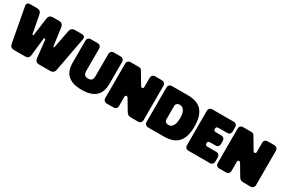

<svg xmlns="http://www.w3.org/2000/svg" viewBox="82 -1751 4121 2813"><g transform="rotate(30 2143.0 -345.0)"><path d="M391 0Q419 0 437 -16Q455 -32 458 -60L491 -358Q493 -372 505.5 -372Q518 -372 519 -358L552 -60Q555 -32 572.5 -16Q590 0 618 0H815Q843 0 862 -16Q881 -32 886 -59L995 -641Q1000 -668 986.5 -684Q973 -700 946 -700H822Q795 -700 775.5 -684Q756 -668 751 -641L692 -336Q691 -331 688.5 -329Q686 -327 682.5 -327Q679 -327 676 -329Q673 -331 673 -336L631 -641Q627 -668 609 -684Q591 -700 563 -700H449Q421 -700 403 -684Q385 -668 381 -641L339 -336Q338 -331 335.5 -329Q333 -327 329.5 -327Q326 -327 323 -329Q320 -331 319 -336L260 -641Q255 -668 236 -684Q217 -700 189 -700H66Q38 -700 25 -684Q12 -668 17 -641L125 -59Q130 -32 149 -16Q168 0 196 0Z M1036 -268Q1036 -204 1053 -152.5Q1070 -101 1107 -65Q1144 -29 1203 -9.5Q1262 10 1347 10Q1431 10 1490.5 -9.5Q1550 -29 1587 -65Q1624 -101 1641 -152.5Q1658 -204 1658 -268V-640Q1658 -667 1641.5 -683.5Q1625 -700 1598 -700H1485Q1458 -700 1441.5 -683.5Q1425 -667 1425 -640V-268Q1425 -227 1409 -203.5Q1393 -180 1347 -180Q1301 -180 1285 -203.5Q1269 -227 1269 -268V-640Q1269 -667 1252.5 -683.5Q1236 -700 1209 -700H1096Q1069 -700 1052.5 -683.5Q1036 -667 1036 -640Z M2184 -700Q2157 -700 2140.5 -683.5Q2124 -667 2124 -640V-484Q2124 -474 2119 -467.5Q2114 -461 2106.5 -459Q2099 -457 2091 -460Q2083 -463 2078 -471L1962 -666Q1950 -687 1938.5 -693.5Q1927 -700 1903 -700H1769Q1742 -700 1725.5 -683.5Q1709 -667 1709 -640V-60Q1709 -33 1725.5 -16.5Q1742 0 1769 0H1882Q1909 0 1925.5 -16.5Q1942 -33 1942 -60V-216Q1942 -226 1947 -232.5Q1952 -239 1959.5 -241Q1967 -243 1975 -240Q1983 -237 1988 -229L2093 -52Q2112 -20 2130 -10Q2148 0 2184 0H2297Q2324 0 2340.5 -16.5Q2357 -33 2357 -60V-640Q2357 -667 2340.5 -683.5Q2324 -700 2297 -700Z M2408 -640Q2408 -667 2424.5 -683.5Q2441 -700 2468 -700H2736Q2815 -700 2874 -680Q2933 -660 2972 -617Q3011 -574 3030.5 -508Q3050 -442 3050 -350Q3050 -258 3030.5 -192Q3011 -126 2971 -83Q2931 -40 2870.5 -20Q2810 0 2728 0H2468Q2441 0 2424.5 -16.5Q2408 -33 2408 -60ZM2641 -460V-240Q2641 -226 2645 -215.5Q2649 -205 2657 -197Q2662 -193 2667 -189.5Q2672 -186 2678.5 -184Q2685 -182 2692.5 -181Q2700 -180 2709 -180Q2740 -182 2759 -198.5Q2778 -215 2788.5 -240Q2799 -265 2803 -294.5Q2807 -324 2807 -351Q2807 -377 2803.5 -406Q2800 -435 2789 -460Q2778 -485 2759 -501.5Q2740 -518 2709 -520Q2701 -520 2694 -519Q2687 -518 2680.5 -516.5Q2674 -515 2668.5 -512Q2663 -509 2659 -505Q2650 -497 2645.5 -485.5Q2641 -474 2641 -460Z M3091 -640V-60Q3091 -33 3107.5 -16.5Q3124 0 3151 0H3511Q3538 0 3554.5 -16.5Q3571 -33 3571 -60V-130Q3571 -157 3554.5 -173.5Q3538 -190 3511 -190H3361Q3345 -190 3334.5 -199.5Q3324 -209 3324 -226V-229Q3324 -246 3334.5 -255.5Q3345 -265 3361 -265H3454Q3481 -265 3497.5 -281.5Q3514 -298 3514 -325V-375Q3514 -402 3497.5 -418.5Q3481 -435 3454 -435H3361Q3345 -435 3334.5 -444.5Q3324 -454 3324 -471V-474Q3324 -491 3334.5 -500.5Q3345 -510 3361 -510H3511Q3538 -510 3554.5 -526.5Q3571 -543 3571 -570V-640Q3571 -667 3554.5 -683.5Q3538 -700 3511 -700H3151Q3124 -700 3107.5 -683.5Q3091 -667 3091 -640Z M4087 -700Q4060 -700 4043.5 -683.5Q4027 -667 4027 -640V-484Q4027 -474 4022 -467.5Q4017 -461 4009.5 -459Q4002 -457 3994 -460Q3986 -463 3981 -471L3865 -666Q3853 -687 3841.5 -693.5Q3830 -700 3806 -700H3672Q3645 -700 3628.5 -683.5Q3612 -667 3612 -640V-60Q3612 -33 3628.5 -16.5Q3645 0 3672 0H3785Q3812 0 3828.5 -16.5Q3845 -33 3845 -60V-216Q3845 -226 3850 -232.5Q3855 -239 3862.5 -241Q3870 -243 3878 -240Q3886 -237 3891 -229L3996 -52Q4015 -20 4033 -10Q4051 0 4087 0H4200Q4227 0 4243.5 -16.5Q4260 -33 4260 -60V-640Q4260 -667 4243.5 -683.5Q4227 -700 4200 -700Z"/></g></svg>

Font: Bolota
Style: Bold
Weight: 240
Designer: Gabriel Pang
Version: Version 1.000